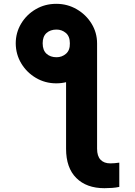

<svg xmlns="http://www.w3.org/2000/svg" viewBox="-20 -780 712 1013"><path d="M328.6 -464.8 492.2 -550.8V4.9Q492.2 43.5 510.5 62.7Q528.8 82 562 82Q583 82 609.4 78.1V206.1Q591.3 210 571.8 211.4Q552.2 212.9 530.8 212.9Q436.5 212.9 382.6 159.2Q328.6 105.5 328.6 4.9ZM63 -550.8Q63 -607.9 91.6 -655.5Q120.1 -703.1 168.7 -731.4Q217.3 -759.8 276.9 -759.8Q335.4 -759.8 384.5 -731.4Q433.6 -703.1 462.9 -655.5Q492.2 -607.9 492.2 -550.8Q492.2 -493.2 462.9 -445.3Q433.6 -397.5 384.5 -368.9Q335.4 -340.3 276.9 -340.3Q218.3 -340.3 169.7 -368.9Q121.1 -397.5 92.3 -445.3Q63.5 -493.2 63 -550.8ZM278.3 -478Q307.1 -478 328.4 -496.6Q349.6 -515.1 348.6 -551.8Q348.6 -588.4 327.4 -606.2Q306.2 -624 278.3 -624Q245.6 -624 225.3 -605.7Q205.1 -587.4 205.1 -551.8Q205.1 -515.1 225.3 -496.6Q245.6 -478 278.3 -478Z"/></svg>

Font: Inter 24pt ExtraBold
Style: Regular
Weight: 800
Designer: Rasmus Andersson
Foundry: rsms
Version: Version 4.001;git-66647c0bb